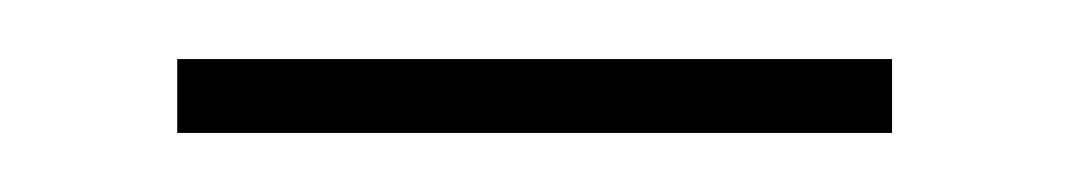

<svg xmlns="http://www.w3.org/2000/svg" viewBox="-20 -304 362 65"><path d="M40 -259V-284H282V-259Z"/></svg>

Font: Noto Sans Armenian Thin
Style: Regular
Weight: 250
Version: Version 2.007